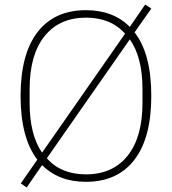

<svg xmlns="http://www.w3.org/2000/svg" viewBox="-20 -791 761 849"><path d="M98 38 72 20 145 -85Q71 -182 71 -366Q71 -552 146 -649Q221 -746 360 -746Q481 -746 554 -672L622 -771L649 -753L575 -648Q649 -553 649 -367Q649 -181 574 -84Q499 13 360 13Q240 13 166 -61ZM533 -642Q470 -713 360 -713Q243 -713 177 -631Q111 -549 111 -397V-336Q111 -195 166 -116ZM610 -336V-397Q610 -538 554 -617L187 -91Q250 -20 360 -20Q478 -20 544 -102Q610 -184 610 -336Z"/></svg>

Font: IBM Plex Sans JP ExtraLight
Style: Regular
Weight: 200
Designer: Mike Abbink; Paul van der Laan; Pieter van Rosmalen; Wujin Sim; Yejin Wi; Jinhee Kim; Boomi Park; Yona Kim; Kichan Ma
Foundry: Sandoll Inc.
Version: Version 1.001